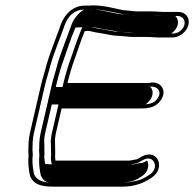

<svg xmlns="http://www.w3.org/2000/svg" viewBox="-20 -676 724 716"><path d="M449.4 -637.4H449C445.2 -637.4 441.9 -637.7 439.1 -638.2C403.9 -645 368.8 -656 325.2 -656H324.7C319.3 -655.4 314.4 -655 310.7 -655H295.7C251.2 -655 220.8 -621.6 207.3 -586C189.9 -535.3 167.3 -483.1 152.3 -429.9L152.2 -429.7L152.2 -429.5C147 -407 138.7 -384.1 133.4 -361L91.8 -181C85.6 -154 86.2 -135.1 85.7 -115C85.4 -103.8 87.6 -93.8 85.9 -86.1L85.7 -85.5C84.7 -62.1 87.8 -38.3 92.3 -19.1C104.2 10.2 131.3 20 176.5 20H438.9C480.2 20 515.8 7 543.9 -12.5C589 -41.2 576.9 -94.2 542.5 -99.4C519.9 -102.9 502.8 -87.9 490.4 -81.9C482.8 -81.3 468 -77 461.3 -77H198.9C194.4 -77 192.4 -77 186.9 -77.4C185.9 -84 184.7 -94.2 185.8 -98.7L185.9 -99.4C186.3 -112.6 185.1 -123.4 185.4 -136.7C185.6 -147 184 -155.8 186.1 -165.1L186.3 -165.7C186.5 -169.3 187.2 -174.2 188.9 -181.5L209.7 -271.5H503.2C530.5 -271.5 554.9 -274.5 573.2 -294.3C609.1 -333.3 582.3 -377.6 535.1 -366.6H231.7C238.3 -394.1 248.2 -428.7 257.9 -454.4C270.4 -489.3 281.9 -526.2 296 -560C299.6 -560.2 302.4 -560.3 307.8 -560.9C308.6 -560.8 310.2 -560.8 315 -560C330.5 -556 346.6 -553.3 362.2 -551.1C380.6 -548.2 400.9 -542.2 423.8 -542.2C434.8 -542.2 458.9 -538.3 474.8 -538.3H527.7C539.8 -538.3 557.2 -536.3 569.3 -536.3H623.3C650 -536.3 676.8 -557.8 682.8 -583.9C688.8 -610 671.9 -631.5 645.3 -631.5H591.3C579.9 -631.5 564.5 -633.4 549.7 -633.4H496.8C483 -633.4 460.7 -636.3 449.4 -637.4ZM493.3 -618.4H546.2C559.8 -618.4 574.9 -616.5 587.8 -616.5H641.8C660.4 -616.5 671.9 -601.5 667.8 -583.9C663.7 -566.3 645.4 -551.3 626.8 -551.3H572.8C562 -551.3 544.6 -553.3 531.2 -553.3H478.3C464.2 -553.3 440.7 -557.2 427.3 -557.2C406.9 -557.2 387.7 -562.8 367.8 -566C352.1 -568.1 336.8 -570.7 322 -574.6C317.3 -575.9 312.6 -575.8 310.8 -575.9C305.6 -575.4 302.3 -575.2 298.8 -575L286.8 -574.4L281.9 -562.8C267.3 -528 255.7 -490.6 243.5 -456.5C233.5 -430 223.4 -394.7 216.7 -366.8L213.1 -351.6H533.5C566.8 -359.4 589.8 -332.2 562.8 -302.9C550.9 -290 534 -286.5 506.6 -286.5H198.1L173.9 -181.5C172.3 -174.4 171.3 -168.3 171 -164.5C168 -150.1 170.2 -142.2 170 -133.6C169.7 -120 170.7 -108.4 170.6 -97.8C168.1 -83.2 171.3 -74.1 172.9 -63.2C179.9 -62.7 188.7 -62 195.4 -62H457.8C471.4 -62 483.7 -66.6 491.4 -67.2C509.2 -75.8 521 -87 536.9 -84.6C559.6 -81.1 569.1 -44.5 537.7 -24.5C520.2 -13.4 504.9 -4.2 484.7 -0.9C471.7 1.2 455.5 5 442.3 5H180C136.8 5 116.9 -3.9 107.1 -26.3C102.8 -45.4 100.4 -66.4 101.1 -86.9C103.7 -100.6 100.9 -108.7 101.1 -118C101.6 -138.7 101 -155.9 106.8 -181L148.4 -361C153.4 -382.8 161.6 -405.8 167.1 -429.3C182.2 -482.4 204.1 -532.8 221.8 -584C233.4 -614.9 257.2 -640 292.3 -640H307.3C311.4 -640 318.4 -640.6 322.1 -641C385.9 -640.7 425.9 -618.4 493.3 -618.4ZM439.9 -622.5C437.4 -622.5 424.7 -623.5 418.2 -624.8C379.5 -632.3 351.8 -640.2 326.1 -640.9C321.7 -640.6 314.8 -640 307.3 -640H294.6C282.5 -636 257.5 -612.8 247.1 -585.2C229.6 -534.4 207 -482.2 192.2 -429.5C186.8 -406.4 178.6 -383.7 173.4 -361L131.8 -181C125.7 -154.7 126.4 -136.5 125.9 -116.2C125.6 -105.6 128.2 -96.1 125.9 -86C125 -63.8 127.8 -41 132.2 -22.1C143 3.9 158.5 5 180 5H442.3C443.2 5 454.5 3.7 464.8 1.3C476.4 -1.4 486.8 -3.4 509.3 -19C532.1 -33.4 537.9 -60.3 528.5 -77.2C527.2 -76.5 524.2 -74.7 521.4 -73.4L511.1 -68.5L498.4 -67.5C495.5 -66.9 486.3 -62 457.8 -62H195.4C190.4 -62 182.3 -62.3 176 -62.7L148.3 -64.7L146.8 -75.3C145.8 -82.4 144.2 -91.8 145.8 -98.8C146 -111 145 -122.1 145.3 -135.5C145.5 -145.2 143.6 -154 146.1 -165.2C146.4 -168.8 147.2 -174.3 148.9 -181.5L173.1 -286.5H506.6C519.7 -286.5 521.8 -283.5 535.3 -298.1C554.5 -318.9 551.4 -342.2 540.6 -351.6H188.1L191.7 -366.7C198.3 -394.3 208.3 -429.2 218.1 -455.2C230.5 -489.8 242 -526.9 256.4 -561.1L261.5 -573.3L294.4 -574.9C297.7 -575 303.3 -575.6 307.8 -576C335.2 -575.2 354.1 -568.6 378.8 -565.3C404.4 -561.8 422.1 -557.2 427.3 -557.2C454.6 -557.2 472.8 -553.4 478.3 -553.3H531.2C552.7 -553.3 570.2 -551.3 572.8 -551.3H618.2C626.2 -555.6 639.3 -568.7 642.8 -583.9C646.3 -599 639.7 -611.8 633.2 -616.5H587.8C565.5 -616.5 552.5 -618.4 546.2 -618.4H493.3C470.2 -618.4 451.9 -621.2 439.9 -622.5Z"/></svg>

Font: HoneyBee
Style: BlurIt
Weight: 700
Foundry: Cannot Into Space Fonts
Version: Version 0.89